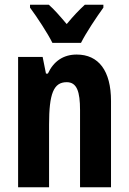

<svg xmlns="http://www.w3.org/2000/svg" viewBox="-20 -786 541 806"><path d="M200 -606H320C341 -648 385 -714 414 -754V-766H336C311 -743 290 -721 260 -685C232 -718 207 -747 185 -766H106V-754C135 -715 181 -645 200 -606ZM302 -557C246 -557 205 -529 181 -477H173L159 -547H56V0H186V-263C186 -393 205 -441 260 -441C303 -441 316 -401 316 -324V0H446V-362C446 -489 394 -557 302 -557Z"/></svg>

Font: Noto Sans Thai Looped ExtraCondensed
Style: Bold
Weight: 700
Width: 2
Designer: Sasikarn Vongin, Ben Mitchell
Foundry: The Fontpad Ltd
Version: Version 1.001